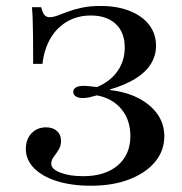

<svg xmlns="http://www.w3.org/2000/svg" viewBox="-20 -602 600 634"><path d="M280.6 11.3Q216.1 11.3 167.7 -4Q119.4 -19.4 92.3 -46.8Q65.3 -74.2 65.3 -110.5Q65.3 -141.9 83.9 -161.7Q102.4 -181.5 132.3 -181.5Q154.8 -181.5 168.1 -169.4Q181.5 -157.3 181.5 -137.1Q181.5 -120.2 173.4 -107.3Q165.3 -94.4 157.3 -83.9Q149.2 -73.4 149.2 -61.3Q149.2 -43.5 179.4 -31.9Q209.7 -20.2 254.8 -20.2Q326.6 -20.2 368.5 -55.6Q410.5 -91.1 410.5 -153.2Q410.5 -205.6 381 -241.5Q351.6 -277.4 300 -287.1Q286.3 -283.1 274.6 -280.6Q262.9 -278.2 253.2 -278.2Q238.7 -278.2 230.2 -283.9Q221.8 -289.5 221.8 -298.4Q221.8 -308.1 230.6 -313.3Q239.5 -318.5 255.6 -318.5Q264.5 -318.5 275.4 -317.3Q286.3 -316.1 300.8 -314.5Q345.2 -333.9 368.5 -367.7Q391.9 -401.6 391.9 -445.2Q391.9 -495.2 362.1 -523Q332.3 -550.8 279.8 -550.8Q236.3 -550.8 202 -531Q167.7 -511.3 146.8 -475.4Q125.8 -439.5 120.2 -391.1H89.5Q89.5 -446.8 89.1 -481.5Q88.7 -516.1 87.9 -538.3Q87.1 -560.5 85.5 -578.2H116.1Q120.2 -560.5 126.6 -552.8Q133.1 -545.2 143.5 -545.2Q155.6 -545.2 170.2 -550.8Q184.7 -556.5 204.4 -563.7Q224.2 -571 250.4 -576.6Q276.6 -582.3 312.1 -582.3Q367.7 -582.3 408.9 -565.7Q450 -549.2 472.6 -519.8Q495.2 -490.3 495.2 -450.8Q495.2 -417.7 477.8 -390.3Q460.5 -362.9 426.6 -341.9Q392.7 -321 342.7 -306.5V-304.8Q398.4 -298.4 438.7 -277Q479 -255.6 500.8 -223.8Q522.6 -191.9 522.6 -152.4Q522.6 -104 491.9 -67.3Q461.3 -30.6 406.9 -9.7Q352.4 11.3 280.6 11.3Z"/></svg>

Font: Playfair 5pt SemiExpanded Light SemiBold
Style: Regular
Weight: 600
Version: Version 2.001;gftools[0.9.30]